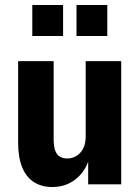

<svg xmlns="http://www.w3.org/2000/svg" viewBox="-20 -742 563 773"><path d="M190 11Q148 11 117 -8.5Q86 -28 69.5 -68Q53 -108 53 -167V-496H196V-182Q196 -153 202.5 -135.5Q209 -118 221.5 -111Q234 -104 251 -104Q272 -104 289 -115Q306 -126 315.5 -145.5Q325 -165 325 -192V-496H468V0H335V-91Q318 -45 280 -17Q242 11 190 11ZM288 -597V-722H412V-597ZM110 -597V-722H234V-597Z"/></svg>

Font: Nunito Sans 10pt Condensed ExtraBold
Style: Regular
Weight: 800
Width: 3
Designer: Vernon Adams
Foundry: Vernon Adams
Version: Version 3.101;gftools[0.9.27]